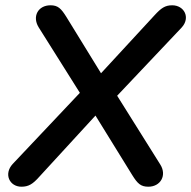

<svg xmlns="http://www.w3.org/2000/svg" viewBox="-20 -698 723 726"><path d="M61 8C88 8 104 -2 128 -29L341 -261L480 -36C500 -4 512 8 541 8C587 8 612 -35 586 -76L423 -336L667 -594C701 -631 677 -678 631 -678C604 -678 589 -667 565 -641L362 -421L231 -634C211 -666 199 -678 171 -678C124 -678 101 -636 126 -595L282 -347L28 -78C-7 -40 16 8 61 8Z"/></svg>

Font: SN Pro Semibold
Style: Italic
Weight: 600
Italic angle: -9°
Designer: Tobias Whetton
Foundry: Supernotes
Version: Version 1.001;Glyphs 3.2 (3249)